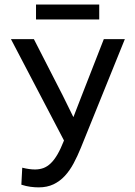

<svg xmlns="http://www.w3.org/2000/svg" viewBox="-20 -809 590 838"><path d="M77.1 -77.1 73.2 -2.9C87.2 1.6 100.5 4.7 113 6.3C125.6 8 137.5 8.8 148.9 8.8C173.3 8.8 194.9 4.3 213.6 -4.6C232.3 -13.6 248.9 -25.9 263.2 -41.5C277.5 -57.1 290.3 -75.4 301.5 -96.4C312.7 -117.4 323.2 -140 333 -164.1L524.9 -638.2H433.1L335 -387.2L300.8 -298.8H299.8L253.9 -392.1L127.9 -638.2H27.8L259.3 -195.8C249.8 -171.7 240.4 -151.5 231 -135.3C221.5 -119 211.7 -106 201.4 -96.2C191.2 -86.4 180.4 -79.5 169.2 -75.4C158 -71.4 145.8 -69.3 132.8 -69.3C124.3 -69.3 115.6 -70 106.4 -71.3C97.3 -72.6 87.6 -74.5 77.1 -77.1ZM413.1 -724.1V-789.1H137.2V-724.1ZM0 -638.2Z"/></svg>

Font: CodeNewRoman Nerd Font Mono
Style: Regular
Weight: 400
Monospace: yes
Designer: Sam Radian
Foundry: Code New Roman
Version: Version 2.00 November 29, 2014;Nerd Fonts 3.2.1